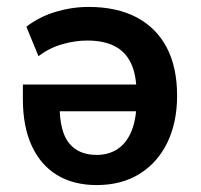

<svg xmlns="http://www.w3.org/2000/svg" viewBox="-20 -524 579 554"><path d="M259 10Q192 10 144.5 -19Q97 -48 71.5 -103.5Q46 -159 46 -238V-280H391V-203H136L152 -221Q152 -144 179.5 -110.5Q207 -77 259 -77Q294 -77 320 -94.5Q346 -112 360 -147Q374 -182 374 -234V-254Q374 -308 358 -341.5Q342 -375 310.5 -391Q279 -407 232 -407Q197 -407 160 -396.5Q123 -386 91 -362L56 -447Q94 -476 141 -490Q188 -504 236 -504Q317 -504 374 -474Q431 -444 461 -387Q491 -330 491 -248Q491 -171 463 -113Q435 -55 383 -22.5Q331 10 259 10Z"/></svg>

Font: Nunito Sans 10pt SemiCondensed
Style: Bold
Weight: 700
Width: 4
Designer: Vernon Adams
Foundry: Vernon Adams
Version: Version 3.101;gftools[0.9.27]